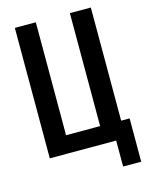

<svg xmlns="http://www.w3.org/2000/svg" viewBox="-121 -769 742 964"><g transform="rotate(-15 250.0 -287.5)"><path d="M52 -16V-694H161V-107H338V-694H447V-16ZM491 -106V119H397V-106Z"/></g></svg>

Font: D2Coding ligature
Style: Bold
Weight: 700
Monospace: yes
Designer: Yong-Rak Park; Jeong-Hwan Yoon; Sang-Min Lee;
Foundry: NHN Corporation
Version: Version 1.3.2; Build 20180524